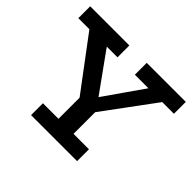

<svg xmlns="http://www.w3.org/2000/svg" viewBox="-153 -898 1109 1109"><g transform="rotate(45 401.5 -343.0)"><path d="M369 -232 79 -619H222L416 -349L604 -618H718L433 -232ZM214 0V-97H590V0ZM341 -46V-311H464V-46ZM11 -589V-686H331V-589ZM473 -589V-686H792V-589Z"/></g></svg>

Font: BioRhyme SemiBold
Style: Regular
Weight: 600
Designer: Aoife Mooney
Foundry: Aoife Mooney Type
Version: Version 1.600;gftools[0.9.33]